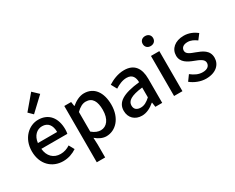

<svg xmlns="http://www.w3.org/2000/svg" viewBox="-138 -1477 2797 2283"><g transform="rotate(-30 1261.0 -335.5)"><path d="M291 -644 476 -818 396 -894 233 -701ZM316 13C388 13 451 -11 502 -45L462 -118C422 -92 380 -77 331 -77C236 -77 170 -140 161 -245H518C521 -259 524 -281 524 -304C524 -459 445 -564 299 -564C171 -564 48 -453 48 -275C48 -93 167 13 316 13ZM160 -325C171 -421 232 -474 301 -474C381 -474 424 -419 424 -325Z M652 223H767V45L763 -49C810 -9 859 13 908 13C1032 13 1145 -95 1145 -284C1145 -453 1067 -564 928 -564C866 -564 806 -530 758 -490H755L746 -550H652ZM886 -82C852 -82 810 -95 767 -132V-401C813 -446 854 -468 897 -468C989 -468 1026 -397 1026 -282C1026 -153 966 -82 886 -82Z M1397 13C1463 13 1522 -20 1572 -63H1576L1585 0H1679V-331C1679 -477 1616 -564 1479 -564C1391 -564 1314 -528 1257 -492L1300 -414C1347 -444 1401 -470 1459 -470C1540 -470 1563 -414 1564 -350C1335 -325 1235 -264 1235 -146C1235 -49 1302 13 1397 13ZM1432 -78C1383 -78 1346 -100 1346 -154C1346 -216 1401 -258 1564 -277V-142C1519 -101 1480 -78 1432 -78Z M1899 -653C1941 -653 1971 -680 1971 -722C1971 -763 1941 -790 1899 -790C1857 -790 1828 -763 1828 -722C1828 -680 1857 -653 1899 -653ZM1842 0H1957V-550H1842Z M2278 13C2414 13 2487 -62 2487 -154C2487 -258 2402 -292 2325 -321C2265 -343 2211 -361 2211 -408C2211 -446 2239 -476 2300 -476C2345 -476 2384 -456 2422 -428L2476 -499C2432 -534 2371 -564 2298 -564C2176 -564 2102 -495 2102 -403C2102 -310 2183 -271 2257 -243C2316 -220 2378 -198 2378 -148C2378 -106 2347 -74 2281 -74C2222 -74 2174 -99 2125 -137L2071 -63C2125 -19 2202 13 2278 13Z"/></g></svg>

Font: Noto Sans JP Medium
Style: Regular
Weight: 500
Designer: Ryoko NISHIZUKA  (kana, bopomofo & ideographs); Paul D. Hunt (Latin, Greek & Cyrillic); Sandoll Communications , Soo-you
Foundry: Adobe
Version: Version 2.002;hotconv 1.0.116;makeotfexe 2.5.65601